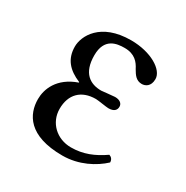

<svg xmlns="http://www.w3.org/2000/svg" viewBox="-113 -535 623 642"><g transform="rotate(30 198.5 -214.5)"><path d="M123 -121C123 -177 156 -210 212 -210C221 -210 255 -204 263 -204C286 -204 293 -215 293 -227C293 -239 283 -248 264 -248C259 -248 214 -243 213 -243C170 -243 134 -265 134 -334C134 -400 179 -406 210 -406C249 -406 266 -385 277 -363C287 -346 297 -330 319 -330C332 -330 351 -338 351 -367C351 -403 293 -439 216 -439C98 -439 63 -367 63 -327C63 -279 89 -250 135 -231V-229C63 -204 44 -151 44 -113C44 -55 77 10 209 10C272 10 326 -19 359 -50C359 -61 353 -68 344 -71C305 -44 267 -28 220 -28C165 -28 123 -68 123 -121Z"/></g></svg>

Font: Libertinus Math
Style: Regular
Weight: 400
Designer: Philipp H. Poll, Khaled Hosny
Foundry: Caleb Maclennan
Version: Version 7.050;RELEASE